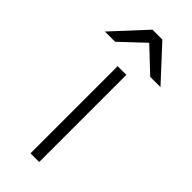

<svg xmlns="http://www.w3.org/2000/svg" viewBox="-266 -758 796 796"><g transform="rotate(45 132.0 -360.0)"><path d="M103 -720 -31 -575H29L132 -672L235 -575H295L161 -720ZM108 0H159V-511H108Z"/></g></svg>

Font: Chivo Light
Style: Regular
Weight: 300
Designer: Hector Gatti
Foundry: Omnibus-Type
Version: Version 1.003;PS 001.003;hotconv 1.0.70;makeotf.lib2.5.58329